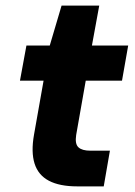

<svg xmlns="http://www.w3.org/2000/svg" viewBox="-20 -663 481 683"><path d="M255 0Q192 0 154 -20Q116 -40 103 -81Q90 -122 101 -184L135 -376H51L74 -501H157L199 -643H333L307 -501H436L414 -376H285L251 -183Q246 -151 259 -139Q272 -127 301 -127H371L349 0Z"/></svg>

Font: DM Sans 17pt Black
Style: Italic
Weight: 900
Italic angle: -10°
Version: Version 4.004;gftools[0.9.30]